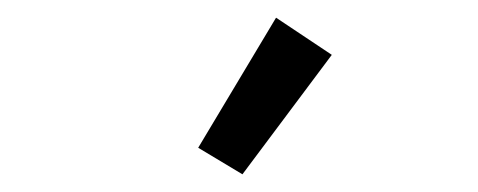

<svg xmlns="http://www.w3.org/2000/svg" viewBox="-20 -719 540 217"><path d="M292 -699 355 -657 254 -522 204 -552Z"/></svg>

Font: Inconsolata
Style: Regular
Weight: 400
Designer: Raph Levien, Kirill Tkachev
Foundry: Cyreal
Version: Version 1.013